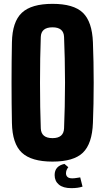

<svg xmlns="http://www.w3.org/2000/svg" viewBox="-20 -830 547 998"><path d="M253 10Q143 10 93.5 -36.5Q44 -83 42 -191Q40 -289 40 -400.5Q40 -512 42 -610Q44 -717 93.5 -763.5Q143 -810 253 -810Q363 -810 411 -763.5Q459 -717 463 -610Q467 -510 467 -399.5Q467 -289 463 -191Q459 -83 411 -36.5Q363 10 253 10ZM253 -112Q311 -112 313 -163Q315 -214 316.5 -275Q318 -336 318 -400.5Q318 -465 316.5 -526Q315 -587 313 -638Q311 -688 253 -688Q194 -688 192 -638Q190 -587 189 -526Q188 -465 188 -400.5Q188 -336 189 -275Q190 -214 192 -163Q194 -112 253 -112ZM264 80Q264 33 315 22L335 39Q323 54 323 71Q323 82 330.5 89.5Q338 97 356 97Q366 97 377.5 95Q389 93 397 92L409 140Q385 148 351 148Q308 148 286 129.5Q264 111 264 80Z"/></svg>

Font: Big Shoulders Display Black
Style: Regular
Weight: 900
Designer: Patric King
Foundry: XO Type Co
Version: Version 1.000; ttfautohint (v1.8.2)